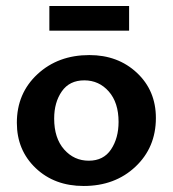

<svg xmlns="http://www.w3.org/2000/svg" viewBox="-20 -611 574 638"><path d="M144 -509V-591H409V-509ZM258 7Q161 7 98.5 -52.5Q36 -112 36 -203Q36 -301 104.5 -364.5Q173 -428 277 -428Q372 -428 435 -369Q498 -310 498 -219Q498 -121 430 -57Q362 7 258 7ZM374 -206Q374 -270 341.5 -307Q309 -344 260 -344Q211 -344 185.5 -307.5Q160 -271 160 -217Q160 -152 193 -114.5Q226 -77 275 -77Q324 -77 349 -114.5Q374 -152 374 -206Z"/></svg>

Font: EauTest
Style: Bold
Weight: 700
Designer: Christian Thalmann (Catharsis Fonts)
Version: Version 0.001;PS 000.001;hotconv 1.0.88;makeotf.lib2.5.64775